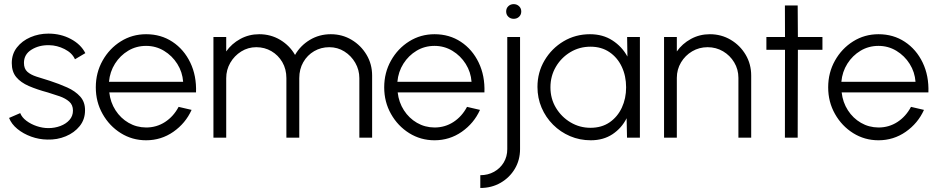

<svg xmlns="http://www.w3.org/2000/svg" viewBox="-20 -684 4664 954"><path d="M215.5 9.5Q174 9 134.8 -5.2Q95.5 -19.5 66.2 -43.5Q37 -67.5 25 -98L80.5 -122Q88.5 -101 111 -84Q133.5 -67 162.8 -57.2Q192 -47.5 220.5 -47.5Q252 -47.5 280 -58Q308 -68.5 325.2 -88Q342.5 -107.5 342.5 -134.5Q342.5 -163 323.8 -179.2Q305 -195.5 276.5 -205.5Q248 -215.5 218 -224.5Q164 -239 123.5 -256.5Q83 -274 60.8 -300.8Q38.5 -327.5 38.5 -370.5Q38.5 -415.5 64 -448.2Q89.5 -481 131.2 -499Q173 -517 220.5 -517Q282 -517 332 -490.2Q382 -463.5 404 -420L352.5 -389.5Q338.5 -421 301 -440Q263.5 -459 224 -459.5Q174 -460.5 136.5 -437.2Q99 -414 99 -371.5Q99 -342.5 115.8 -327.5Q132.5 -312.5 161.5 -303.2Q190.5 -294 227.5 -282.5Q273.5 -267.5 313.8 -249.5Q354 -231.5 378.5 -204.2Q403 -177 402.5 -135.5Q402.5 -90.5 376 -57.5Q349.5 -24.5 306.8 -6.8Q264 11 215.5 9.5Z M706 13Q637 13 580.2 -22.5Q523.5 -58 489.8 -117.8Q456 -177.5 456 -250Q456 -323 489.8 -383Q523.5 -443 580.2 -478.5Q637 -514 706 -514Q780 -514 837 -476.2Q894 -438.5 925.5 -373Q957 -307.5 954 -225H523Q528.5 -175.5 554 -136Q579.5 -96.5 618.8 -73.8Q658 -51 706 -50.5Q758 -50.5 800 -77.8Q842 -105 867.5 -153L932 -138Q902 -71.5 841.5 -29.2Q781 13 706 13ZM521.5 -277.5H890Q886.5 -326 861 -366.5Q835.5 -407 795 -431.5Q754.5 -456 706 -456Q657 -456 617 -432Q577 -408 551.5 -367.8Q526 -327.5 521.5 -277.5Z M1040.5 0V-500H1104V-428.5Q1131 -467 1174 -490.5Q1217 -514 1268 -514Q1325.5 -514 1372.5 -485.8Q1419.5 -457.5 1446 -411Q1472.5 -457.5 1519.5 -485.8Q1566.5 -514 1623.5 -514Q1680.5 -514 1727 -486.2Q1773.5 -458.5 1801.2 -412Q1829 -365.5 1829 -308.5V0H1765.5V-295.5Q1765.5 -337 1745.2 -372Q1725 -407 1691.2 -428.2Q1657.5 -449.5 1616 -449.5Q1575 -449.5 1541 -429.8Q1507 -410 1487 -375.2Q1467 -340.5 1467 -295.5V0H1403V-295.5Q1403 -340.5 1382.8 -375.2Q1362.5 -410 1328.5 -429.8Q1294.5 -449.5 1253.5 -449.5Q1212.5 -449.5 1178.5 -428.2Q1144.5 -407 1124.2 -372Q1104 -337 1104 -295.5V0Z M2139 13Q2070 13 2013.2 -22.5Q1956.5 -58 1922.8 -117.8Q1889 -177.5 1889 -250Q1889 -323 1922.8 -383Q1956.5 -443 2013.2 -478.5Q2070 -514 2139 -514Q2213 -514 2270 -476.2Q2327 -438.5 2358.5 -373Q2390 -307.5 2387 -225H1956Q1961.5 -175.5 1987 -136Q2012.5 -96.5 2051.8 -73.8Q2091 -51 2139 -50.5Q2191 -50.5 2233 -77.8Q2275 -105 2300.5 -153L2365 -138Q2335 -71.5 2274.5 -29.2Q2214 13 2139 13ZM1954.5 -277.5H2323Q2319.5 -326 2294 -366.5Q2268.5 -407 2228 -431.5Q2187.5 -456 2139 -456Q2090 -456 2050 -432Q2010 -408 1984.5 -367.8Q1959 -327.5 1954.5 -277.5Z M2366.5 250V186.5Q2404.5 186.5 2435 169.5Q2465.5 152.5 2483 123.2Q2500.5 94 2500.5 57V-500H2564V57Q2564 111 2538.2 154.5Q2512.5 198 2467.8 224Q2423 250 2366.5 250ZM2532.5 -590.5Q2516.5 -590.5 2505.8 -600.8Q2495 -611 2495 -627Q2495 -643 2505.8 -653.2Q2516.5 -663.5 2532.5 -663.5Q2548 -663.5 2559 -653.2Q2570 -643 2570 -627Q2570 -611 2559.2 -600.8Q2548.5 -590.5 2532.5 -590.5Z M3096 -500H3159.5V0H3095.5L3093.5 -96.5Q3069 -47.5 3023.5 -17.2Q2978 13 2915.5 13Q2860.5 13 2812.5 -7.5Q2764.5 -28 2728 -64.5Q2691.5 -101 2671 -149Q2650.5 -197 2650.5 -252Q2650.5 -324.5 2685.8 -384Q2721 -443.5 2780.2 -478.8Q2839.5 -514 2911.5 -514Q2975.5 -514 3023 -483.2Q3070.5 -452.5 3097.5 -403ZM2914 -49Q2969.5 -49 3009 -76.2Q3048.5 -103.5 3069.8 -149.2Q3091 -195 3091 -250Q3091 -306.5 3069.5 -352.2Q3048 -398 3008.2 -425Q2968.5 -452 2914 -452Q2859 -452 2813.8 -424.8Q2768.5 -397.5 2741.8 -351.8Q2715 -306 2715 -250Q2715 -193.5 2742.5 -148Q2770 -102.5 2815.2 -75.8Q2860.5 -49 2914 -49Z M3712.5 -308.5V0H3649V-297Q3649 -339 3628.2 -373.8Q3607.5 -408.5 3572.8 -429Q3538 -449.5 3496 -449.5Q3454 -449.5 3419.2 -429Q3384.5 -408.5 3363.8 -373.8Q3343 -339 3343 -297V0H3279.5V-500H3343V-428.5Q3370 -467 3413 -490.5Q3456 -514 3507 -514Q3564 -514 3610.8 -486.2Q3657.5 -458.5 3685 -412Q3712.5 -365.5 3712.5 -308.5Z M4066.5 -436.5H3944.5L3943.5 0H3880L3880.5 -436.5H3788V-500H3880.5L3880 -657H3943.5L3944.5 -500H4066.5Z M4345 13Q4276 13 4219.2 -22.5Q4162.5 -58 4128.8 -117.8Q4095 -177.5 4095 -250Q4095 -323 4128.8 -383Q4162.5 -443 4219.2 -478.5Q4276 -514 4345 -514Q4419 -514 4476 -476.2Q4533 -438.5 4564.5 -373Q4596 -307.5 4593 -225H4162Q4167.5 -175.5 4193 -136Q4218.5 -96.5 4257.8 -73.8Q4297 -51 4345 -50.5Q4397 -50.5 4439 -77.8Q4481 -105 4506.5 -153L4571 -138Q4541 -71.5 4480.5 -29.2Q4420 13 4345 13ZM4160.5 -277.5H4529Q4525.5 -326 4500 -366.5Q4474.5 -407 4434 -431.5Q4393.5 -456 4345 -456Q4296 -456 4256 -432Q4216 -408 4190.5 -367.8Q4165 -327.5 4160.5 -277.5Z"/></svg>

Font: Urbanist Light
Style: Regular
Weight: 300
Designer: Corey Hu
Foundry: Corey Hu
Version: Version 1.330; ttfautohint (v1.8.4.7-5d5b)